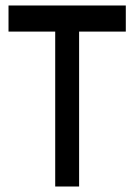

<svg xmlns="http://www.w3.org/2000/svg" viewBox="-20 -679 488 699"><path d="M438 -659V-564H268V0H181V-564H11V-659Z"/></svg>

Font: ugurmukhi25
Style: Book
Weight: 400
Designer: Jelle Bosma - Monotype Design Team
Foundry: Monotype Imaging Inc.
Version: Version 2.003